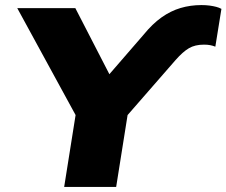

<svg xmlns="http://www.w3.org/2000/svg" viewBox="-20 -737 893 757"><path d="M233 0 291 -365 305 -234 48 -705H277L412 -443H410L546 -600Q581 -643 617 -668.5Q653 -694 692 -705.5Q731 -717 774 -717Q792 -717 806.5 -715Q821 -713 832.5 -710Q844 -707 853 -702L829 -553Q819 -557 808.5 -559Q798 -561 784 -561Q749 -561 725 -547Q701 -533 672 -500L440 -234L496 -365L438 0Z"/></svg>

Font: Nunito Sans 7pt SemiExpanded Black
Style: Italic
Weight: 900
Width: 6
Italic angle: -9°
Designer: Vernon Adams
Foundry: Vernon Adams
Version: Version 3.101;gftools[0.9.27]